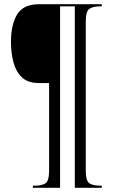

<svg xmlns="http://www.w3.org/2000/svg" viewBox="-20 -780 540 911"><path d="M136 111V101H145Q179 101 196 89.5Q213 78 213 29V-386H164Q112 -386 83.5 -413.5Q55 -441 43.5 -485.5Q32 -530 32 -582Q32 -662 61 -711Q90 -760 166 -760H463V-750H455Q421 -750 404 -738Q387 -726 387 -677V30Q387 78 404 89.5Q421 101 455 101H463V111H335V-750H265V111Z"/></svg>

Font: Noto Serif Display ExtraCondensed SemiBold
Style: Regular
Weight: 600
Width: 2
Designer: Monotype Design Team
Foundry: Monotype Imaging Inc.
Version: Version 2.009